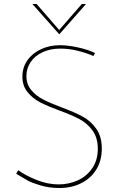

<svg xmlns="http://www.w3.org/2000/svg" viewBox="-20 -932 591 960"><path d="M282 -689Q232 -689 193 -671Q154 -653 133 -621.5Q112 -590 112 -552Q112 -511 136 -482Q160 -453 196 -434.5Q232 -416 291 -394Q353 -371 393.5 -349Q434 -327 461.5 -288Q489 -249 489 -189Q489 -129 461.5 -84.5Q434 -40 386 -16Q338 8 277 8Q226 8 182.5 -5Q139 -18 121 -28Q103 -38 61 -63L71 -81Q108 -54 163.5 -32Q219 -10 273 -10Q324 -10 368.5 -30Q413 -50 441 -90.5Q469 -131 469 -188Q469 -243 443 -279Q417 -315 378 -336Q339 -357 278 -379Q218 -401 180.5 -420.5Q143 -440 117.5 -471.5Q92 -503 92 -549Q92 -595 117 -630.5Q142 -666 185 -686Q228 -706 280 -706Q319 -706 369.5 -695Q420 -684 455 -667L447 -652Q413 -667 369 -678Q325 -689 282 -689ZM410 -912 277 -761H276L142 -912H163L276 -782L389 -912Z"/></svg>

Font: Josefin Sans Thin
Style: Regular
Weight: 250
Designer: Santiago Orozco
Foundry: Typemade
Version: Version 2.000